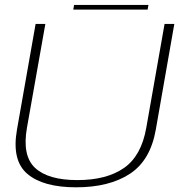

<svg xmlns="http://www.w3.org/2000/svg" viewBox="-20 -774 782 798"><path d="M296.5 4.5Q159.5 4.5 93.8 -51.2Q28 -107 50.5 -235L128 -674.5H168.5L92 -243Q71.5 -126.5 126 -76Q180.5 -25.5 301.5 -25.5Q423 -25.5 495.2 -75.8Q567.5 -126 588 -243L664 -674.5H704.5L627.5 -235Q605 -107 519.2 -51.2Q433.5 4.5 296.5 4.5ZM284.5 -734 288 -753.5H597L593.5 -734Z"/></svg>

Font: Anybody ExtraExpanded ExtraLight
Style: Italic
Weight: 200
Width: 8
Italic angle: -10°
Designer: Tyler Finck
Foundry: Etcetera Type Company
Version: Version 1.010; ttfautohint (v1.8.3) -l 8 -r 50 -G 200 -x 14 